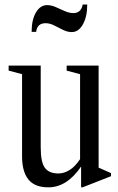

<svg xmlns="http://www.w3.org/2000/svg" viewBox="-20 -813 520 844"><path d="M192.5 10.5Q132.5 10.5 104.8 -24.2Q77 -59 77 -125V-487L18 -502.5V-524.5H159V-165Q159 -99.5 177.5 -75Q196 -50.5 236.5 -50.5Q262 -50.5 286.2 -65.8Q310.5 -81 332 -113.5V-487L273 -502.5V-524.5H413.5V-76L468 -52V-38.5L343 10.5H336.5V-81Q274.5 10.5 192.5 10.5ZM295.5 -672Q276 -672 256.8 -681.8Q237.5 -691.5 218.2 -701.2Q199 -711 180.5 -711Q143 -711 139 -673H119Q119 -726 138 -758.2Q157 -790.5 187 -790.5Q205.5 -790.5 225.2 -781.8Q245 -773 264.8 -764.2Q284.5 -755.5 302.5 -755.5Q336.5 -755.5 343.5 -793H363.5Q363.5 -740 344.5 -706Q325.5 -672 295.5 -672Z"/></svg>

Font: Libre Caslon Condensed
Style: Regular
Weight: 400
Designer: Pablo Impallari, Rodrigo Fuenzalida, Katja Schimmel, Ertekin Erdin
Foundry: Pablo Impallari, Rodrigo Fuenzalida
Version: Version 2.000; ttfautohint (v1.8.4.7-5d5b);gftools[0.9.33]